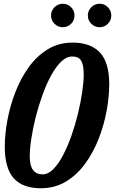

<svg xmlns="http://www.w3.org/2000/svg" viewBox="-20 -990 613 1023"><path d="M138.5 -156.5Q138.5 -61 206.5 -61Q236.5 -61 264 -88.8Q291.5 -116.5 316 -163.2Q340.5 -210 360.8 -267.5Q381 -325 395.5 -385Q410 -445 418 -499.2Q426 -553.5 426 -593.5Q426 -642.5 413 -665.8Q400 -689 364.5 -689Q334 -689 305.5 -661.2Q277 -633.5 251.8 -586.8Q226.5 -540 205.8 -482.5Q185 -425 170 -365Q155 -305 146.8 -250.8Q138.5 -196.5 138.5 -156.5ZM197.5 13Q101 13 53.2 -40.2Q5.5 -93.5 5.5 -208.5Q5.5 -274.5 19.5 -350Q33.5 -425.5 61.8 -498.8Q90 -572 133 -631.8Q176 -691.5 234.2 -727.2Q292.5 -763 366.5 -763Q463.5 -763 512.8 -709.8Q562 -656.5 562 -541.5Q562 -475.5 548.2 -400Q534.5 -324.5 506 -251.2Q477.5 -178 434 -118.2Q390.5 -58.5 331.5 -22.8Q272.5 13 197.5 13ZM510.5 -845Q485 -845 466.5 -863.2Q448 -881.5 448 -907.5Q448 -933 466.5 -951.5Q485 -970 510.5 -970Q536.5 -970 554.8 -951.5Q573 -933 573 -907.5Q573 -881.5 554.8 -863.2Q536.5 -845 510.5 -845ZM314.5 -845Q289 -845 270.5 -863.2Q252 -881.5 252 -907.5Q252 -933 270.5 -951.5Q289 -970 314.5 -970Q340.5 -970 358.8 -951.5Q377 -933 377 -907.5Q377 -881.5 358.8 -863.2Q340.5 -845 314.5 -845Z"/></svg>

Font: Besley* Condensed Semi
Style: Italic
Weight: 600
Width: 3
Italic angle: -13°
Designer: Owen Earl
Foundry: indestructible type*
Version: Version 3.000; ttfautohint (v1.8.3)